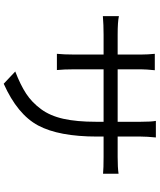

<svg xmlns="http://www.w3.org/2000/svg" viewBox="68 -886 864 1040"><g transform="rotate(90 500.0 -366.0)"><path d="M719.7 -571.3H830.1Q888.7 -571.3 920.9 -576.2V-492.2Q891.6 -495.1 830.1 -495.1H719.7V-460Q719.7 -252.9 659.7 -140.6Q599.6 -28.3 433.6 45.9L367.2 -16.6Q440.4 -44.9 487.3 -75.7Q534.2 -106.4 570.8 -155.8Q607.4 -205.1 623.5 -277.3Q639.6 -349.6 639.6 -453.1V-495.1H355.5V-333Q355.5 -281.2 359.4 -242.2H271.5Q275.4 -281.2 275.4 -333V-495.1H168Q114.3 -495.1 67.4 -491.2V-578.1Q97.7 -571.3 168 -571.3H275.4V-699.2Q275.4 -733.4 271.5 -772.5H360.4Q355.5 -723.6 355.5 -699.2V-571.3H639.6V-696.3Q639.6 -753.9 634.8 -778.3H724.6Q719.7 -729.5 719.7 -696.3Z"/></g></svg>

Font: Gen Shin Gothic Regular
Style: Regular
Weight: 400
Designer: [Source Han Sans]
Ryoko NISHIZUKA  (kana & ideographs); Paul D. Hunt (Latin, Greek & Cyrillic); Wenlong ZHANG  (bopomofo
Version: Version 1.002.20150607